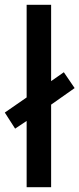

<svg xmlns="http://www.w3.org/2000/svg" viewBox="-34 -780 331 800"><path d="M77 0H179V-344L277 -413L232 -479L179 -442V-760H77V-374L-14 -311L29 -244L77 -276Z"/></svg>

Font: Noto Sans Myanmar SemiCondensed Medium
Style: Regular
Weight: 500
Width: 4
Designer: Monotype Design Team
Foundry: Monotype Imaging Inc.
Version: Version 2.107